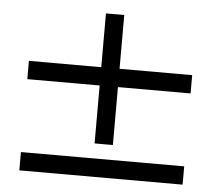

<svg xmlns="http://www.w3.org/2000/svg" viewBox="-46 -552 777 690"><g transform="rotate(5 342.5 -207.5)"><path d="M637 87V21H48V87ZM637 -242V-308H375V-502H309V-308H48V-242H309V-33H375V-242Z"/></g></svg>

Font: XITS Math
Style: Regular
Weight: 400
Designer: MicroPress Inc., with final additions and corrections provided by Coen Hoffman, Elsevier (retired)
Version: Version 1.302